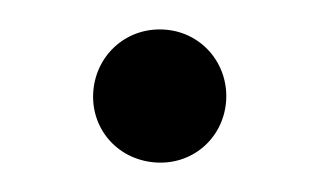

<svg xmlns="http://www.w3.org/2000/svg" viewBox="-28 -183 391 235"><g transform="rotate(5 167.5 -65.5)"><path d="M168 16C214 16 249 -20 249 -65C249 -110 214 -147 168 -147C121 -147 86 -110 86 -65C86 -20 121 16 168 16Z"/></g></svg>

Font: Noto Serif CJK TC
Style: Bold
Weight: 700
Designer: Ryoko NISHIZUKA 西塚涼子 (kana & ideographs); Frank Grießhammer (Latin, Greek & Cyrillic); Wenlong ZHANG 张文龙 (bopomofo); San
Foundry: Adobe
Version: Version 2.001;hotconv 1.1.0;makeotfexe 2.6.0